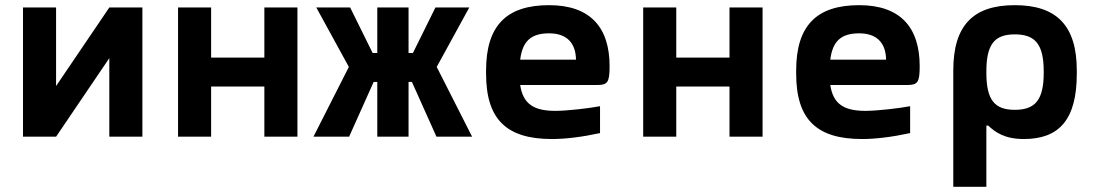

<svg xmlns="http://www.w3.org/2000/svg" viewBox="-20 -529 4240 743"><path d="M69 0H197L403 -304V0H531V-500H403L197 -196V-500H69Z M669 0H797V-194H1003V0H1131V-500H1003V-306H797V-500H669Z M1440 -500V-324H1422L1335 -500H1204L1330 -270L1193 0H1331L1426 -212H1440V0H1561V-212H1574L1669 0H1807L1670 -270L1796 -500H1665L1578 -324H1561V-500Z M2339 -273C2339 -422 2265 -509 2105 -509C1941 -509 1861 -431 1861 -256V-244C1861 -66 1941 9 2116 9C2169 9 2233 1 2302 -14V-118C2260 -110 2175 -100 2129 -100C2045 -100 2004 -127 1993 -200H2289C2331 -200 2339 -209 2339 -273ZM1993 -298C2002 -370 2035 -400 2105 -400C2173 -400 2208 -363 2209 -298Z M2469 0H2597V-194H2803V0H2931V-500H2803V-306H2597V-500H2469Z M3539 -273C3539 -422 3465 -509 3305 -509C3141 -509 3061 -431 3061 -256V-244C3061 -66 3141 9 3316 9C3369 9 3433 1 3502 -14V-118C3460 -110 3375 -100 3329 -100C3245 -100 3204 -127 3193 -200H3489C3531 -200 3539 -209 3539 -273ZM3193 -298C3202 -370 3235 -400 3305 -400C3373 -400 3408 -363 3409 -298Z M4147 -244V-256C4147 -431 4068 -509 3907 -509C3746 -509 3669 -431 3669 -256V194H3797V-43H3804C3832 -17 3868 9 3942 9C4077 9 4147 -64 4147 -244ZM3797 -248V-252C3797 -357 3828 -396 3907 -396C3986 -396 4019 -358 4019 -252V-248C4019 -142 3986 -104 3907 -104C3828 -104 3797 -143 3797 -248Z"/></svg>

Font: LT Wave Mono Bold
Style: Regular
Weight: 700
Designer: Daniel Lyons
Version: Version 2.5 (Glyphs App)